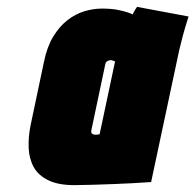

<svg xmlns="http://www.w3.org/2000/svg" viewBox="-20 -535 569 559"><path d="M529 -487 379 -515Q374 -508 370 -500.5Q366 -493 366 -493Q363 -495 351.5 -499Q340 -503 321.5 -506.5Q303 -510 277 -510Q251 -510 225 -502Q199 -494 176 -476Q153 -458 135 -428.5Q117 -399 108 -355L69 -170Q62 -135 63.5 -103.5Q65 -72 78.5 -48Q92 -24 121 -10Q150 4 196 4Q219 4 248.5 3Q278 2 308 1Q338 0 363.5 -1.5Q389 -3 404.5 -4Q420 -5 420 -5L502 -390Q506 -407 512.5 -431.5Q519 -456 529 -487ZM246 -156 287 -350Q288 -353 290 -355Q292 -357 294.5 -358Q297 -359 299.5 -359.5Q302 -360 303 -360Q304 -360 305.5 -359.5Q307 -359 308.5 -358.5Q310 -358 312 -357.5Q314 -357 315 -356L270 -144Q268 -144 266 -143.5Q264 -143 262.5 -143Q261 -143 259.5 -143Q258 -143 256 -143Q253 -143 250 -144.5Q247 -146 246 -149Q245 -152 246 -156Z"/></svg>

Font: Advent Pro Black
Style: Italic
Weight: 900
Italic angle: -12°
Version: Version 3.000